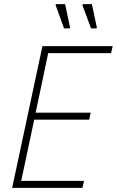

<svg xmlns="http://www.w3.org/2000/svg" viewBox="-20 -912 567 932"><path d="M39 0 186 -688H527L519 -654H214L153 -365H420L413 -331H146L83 -34H388L380 0ZM318 -774H291L250 -887L251 -892H296L320 -779ZM449 -774H422L380 -887L382 -892H426L450 -779Z"/></svg>

Font: Saira SemiCondensed Thin
Style: Italic
Weight: 250
Width: 4
Italic angle: -12°
Designer: Hector Gatti with collaboration of the Omnibus-Type team
Foundry: Omnibus-Type
Version: Version 1.101